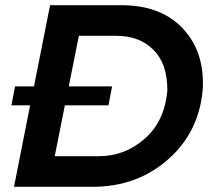

<svg xmlns="http://www.w3.org/2000/svg" viewBox="-20 -720 815 740"><path d="M337 0H34L96 -314H24L38 -387H111L173 -700H447Q596 -700 679 -616Q762 -532 762 -401V-383Q750 -214 629.5 -107Q509 0 337 0ZM362 -118Q461 -118 538 -185.5Q615 -253 625 -372Q625 -474 573 -526Q520 -582 428 -582H284L245 -387H412L398 -314H230L191 -118Z"/></svg>

Font: Argentum Sans Medium
Style: Italic
Weight: 500
Italic angle: -11°
Designer: Julieta Ulanovsky (font), Cristiano Sobral (main changes and remaster)
Foundry: Julieta Ulanovsky (font), Cristiano Sobral (main changes and remaster)
Version: Version 2.007;June 15, 2022;FontCreator 14.0.0.2814 64-bit; 